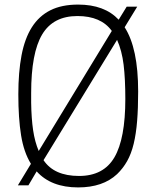

<svg xmlns="http://www.w3.org/2000/svg" viewBox="-20 -809 674 838"><path d="M321 9Q203 9 140 -61L104 0H58L115 -94Q84 -144 72 -218.5Q60 -293 60 -397Q60 -494 74 -567.5Q88 -641 119 -690Q150 -739 199.5 -764Q249 -789 321 -789Q436 -789 498 -723L533 -780H579L524 -690Q583 -599 583 -410Q583 -337 578.5 -281Q574 -225 563.5 -181.5Q553 -138 535 -106Q517 -74 491 -49Q429 9 321 9ZM325 -41Q432 -41 479.5 -122.5Q527 -204 527 -377Q527 -465 519.5 -526.5Q512 -588 491 -635L170 -110Q216 -41 325 -41ZM149 -150 468 -674Q421 -739 318 -739Q212 -739 164 -658.5Q116 -578 116 -403V-361Q117 -292 124.5 -241Q132 -190 149 -150Z"/></svg>

Font: Tanohe Sans Light
Style: Regular
Weight: 300
Designer: Village Type and Design LLC & Cristiano Sobral
Foundry: Cooper Hewitt Smithsonian Design Museum
Version: Version 1.00;September 29, 2021;FontCreator 13.0.0.2655 64-b